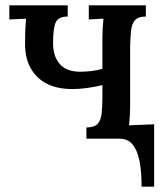

<svg xmlns="http://www.w3.org/2000/svg" viewBox="-20 -520 625 720"><path d="M511 180Q511 124 503 83.5Q495 43 477 21.5Q459 0 428 0H304V-42Q333 -42 345.5 -55Q358 -68 361 -93Q364 -118 364 -153V-201Q336 -194 306.5 -190Q277 -186 252 -186Q168 -186 122 -229.5Q76 -273 74 -348Q74 -386 75 -409.5Q76 -433 78 -450L15 -447V-500H234V-458Q200 -458 189.5 -437Q179 -416 179 -358Q179 -309 204 -280Q229 -251 281 -251Q300 -251 322 -253.5Q344 -256 364 -262V-376Q364 -394 365 -413Q366 -432 368 -450L313 -447V-500H527V-458Q498 -458 486 -444Q474 -430 471.5 -405Q469 -380 468 -347V-124Q468 -106 467 -87.5Q466 -69 464 -50L558 -54V180Z"/></svg>

Font: Lora Medium
Style: Regular
Weight: 500
Designer: Olga Karpushina, Alexei Vanyashin (Cyrillic)
Foundry: Cyreal
Version: Version 3.004